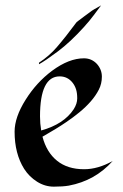

<svg xmlns="http://www.w3.org/2000/svg" viewBox="-20 -699 465 726"><path d="M406.2 -90.3Q339.4 -15.6 240.2 2.9Q217.3 6.8 183.6 6.8Q149.9 6.8 120.1 -12Q90.3 -30.8 71.3 -60.5Q35.2 -118.2 35.2 -201.2Q35.2 -255.9 77.1 -322.3Q118.2 -387.7 177.2 -431.6Q240.7 -478.5 297.4 -478.5Q326.7 -478.5 346.7 -457Q365.2 -436 365.2 -409.2Q365.2 -382.3 353.5 -359.6Q341.8 -336.9 323 -315.4Q304.2 -293.9 280 -274.2Q255.9 -254.4 230.5 -237.3Q194.8 -212.9 140.6 -182.1Q156.2 -123 195.8 -91.1Q235.4 -59.1 297.9 -59.1Q350.6 -59.1 406.2 -90.3ZM258.8 -286.1Q272 -307.1 272 -327.1Q272 -347.2 267.6 -361.1Q263.2 -375 254.9 -385.7Q235.8 -410.2 205.6 -410.2Q131.3 -410.2 131.3 -258.8Q131.3 -231.9 135.7 -205.6Q221.7 -229.5 258.8 -286.1ZM127.4 -456.1V-461.9Q166 -487.3 194.3 -520Q228.5 -559.6 270 -615.7Q270.5 -616.7 297.9 -636.7Q325.2 -656.7 328.1 -658.9Q331.1 -661.1 337.4 -664.6Q343.8 -668 349.6 -671.4Q355.5 -674.8 362.3 -678.7Q349.1 -661.6 334.7 -641.8Q320.3 -622.1 296.9 -596.2Q245.6 -539.6 198.5 -504.4Q151.4 -469.2 127.4 -456.1Z"/></svg>

Font: Fondamento
Style: Regular
Weight: 400
Version: Version 1.000